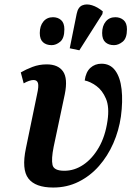

<svg xmlns="http://www.w3.org/2000/svg" viewBox="-20 -829 606 859"><path d="M218 10Q138 10 107 -30.5Q76 -71 96 -166L146 -408Q154 -443 150 -457Q146 -471 130 -471Q121 -471 109.5 -467Q98 -463 86 -456L73 -505Q95 -518 125 -529.5Q155 -541 189 -541Q240 -541 262 -509.5Q284 -478 270 -408L220 -172Q209 -117 215 -91Q221 -65 268 -65Q313 -65 353 -92Q393 -119 422 -169Q451 -219 461 -289Q470 -350 454 -387.5Q438 -425 411 -444.5Q384 -464 359 -469Q364 -507 384.5 -525.5Q405 -544 434 -544Q473 -544 495.5 -513.5Q518 -483 524 -429.5Q530 -376 521 -308Q512 -245 487 -188Q462 -131 423 -86.5Q384 -42 332 -16Q280 10 218 10ZM335 -604 292 -613 323 -767Q329 -797 348 -805Q367 -813 391.5 -805.5Q416 -798 440 -778L438 -766ZM490 -627Q466 -627 451.5 -640Q437 -653 437 -681Q437 -713 453 -732.5Q469 -752 496 -752Q518 -752 533 -739Q548 -726 548 -698Q548 -658 529 -642.5Q510 -627 490 -627ZM211 -627Q187 -627 172.5 -640Q158 -653 158 -681Q158 -713 174 -732.5Q190 -752 217 -752Q239 -752 253.5 -739Q268 -726 268 -698Q268 -658 249.5 -642.5Q231 -627 211 -627Z"/></svg>

Font: Noto Serif SemiCondensed SemiBold
Style: Italic
Weight: 600
Width: 4
Italic angle: -12°
Designer: Monotype Design Team
Foundry: Monotype Imaging Inc.
Version: Version 2.014; ttfautohint (v1.8.4.7-5d5b)